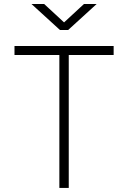

<svg xmlns="http://www.w3.org/2000/svg" viewBox="-20 -918 626 938"><path d="M270 0H315.9V-649.4H535.2V-693.4H50.8V-649.4H270ZM272.9 -771.5H313L452.1 -898.4H390.1L293 -808.6L195.8 -898.4H133.8Z"/></svg>

Font: Cascadia Mono PL ExtraLight
Style: Regular
Weight: 200
Monospace: yes
Designer: Aaron Bell
Foundry: Saja Typeworks
Version: Version 2404.023